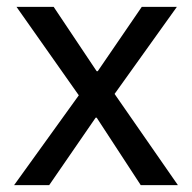

<svg xmlns="http://www.w3.org/2000/svg" viewBox="-20 -538 558 558"><path d="M21 0 209 -261 28 -518H136L261 -331H264L392 -518H494L313 -265L497 0H389L261 -196H258L123 0Z"/></svg>

Font: IBM Plex Sans Thai Text
Style: Regular
Weight: 450
Designer: Mike Abbink, Paul van der Laan, Pieter van Rosmalen, Ben Mitchell, Mark Frömberg
Foundry: Bold Monday
Version: Version 1.1